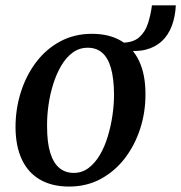

<svg xmlns="http://www.w3.org/2000/svg" viewBox="-20 -692 683 724"><path d="M326.5 -564.5Q391.5 -564.5 436.5 -538Q481.5 -511.5 505 -461Q528.5 -410.5 528.5 -338Q529 -270 508.8 -207.2Q488.5 -144.5 450.8 -95.2Q413 -46 359.8 -17.2Q306.5 11.5 240.5 11.5Q176.5 11.5 131.2 -14.5Q86 -40.5 62.5 -90.5Q39 -140.5 38.5 -211.5Q38.5 -281 58.5 -344.2Q78.5 -407.5 116 -457.2Q153.5 -507 207 -535.8Q260.5 -564.5 326.5 -564.5ZM311 -512Q279 -512 254.2 -493.8Q229.5 -475.5 211.2 -444.8Q193 -414 180.8 -375.2Q168.5 -336.5 162.8 -295.2Q157 -254 157.5 -215.5Q157.5 -154.5 169.5 -115.8Q181.5 -77 204 -58.5Q226.5 -40 258 -40Q289 -40 313.5 -58.2Q338 -76.5 356.2 -107.2Q374.5 -138 386.2 -176.8Q398 -215.5 404 -256.5Q410 -297.5 410 -336.5Q409.5 -397 398.2 -435.8Q387 -474.5 365.2 -493.2Q343.5 -512 311 -512ZM553 -672H643Q641 -629.5 628 -594.8Q615 -560 590.5 -537Q566 -514 529.8 -504.8Q493.5 -495.5 444.5 -502.5L439 -531Q482 -531 505 -551.5Q528 -572 538.2 -604.5Q548.5 -637 553 -672Z"/></svg>

Font: Merriweather 28pt Medium
Style: Italic
Weight: 500
Italic angle: -7.8°
Version: Version 2.101